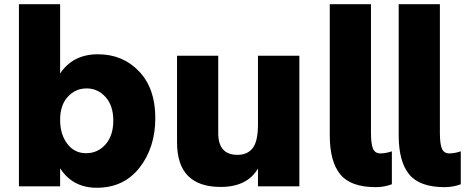

<svg xmlns="http://www.w3.org/2000/svg" viewBox="-20 -844 2194 906"><path d="M69.3 35.2V-824.2H263.7V-497.1Q324.2 -587.9 441.9 -587.9Q559.6 -587.9 636.2 -507.3Q712.9 -426.8 712.9 -287.6Q712.9 -148.4 638.7 -53.2Q564.5 42 436.5 42Q323.2 42 263.7 -49.8V35.2ZM299.8 -387.2Q263.7 -347.7 263.7 -278.8Q263.7 -210 297.4 -165.5Q331.1 -121.1 386.2 -121.1Q441.4 -121.1 478 -162.6Q514.6 -204.1 514.6 -274.9Q514.6 -345.7 478 -386.2Q441.4 -426.8 388.7 -426.8Q335.9 -426.8 299.8 -387.2Z M815.4 -171.9V-581.1H1009.8V-215.8Q1009.8 -113.3 1100.6 -113.3Q1147.5 -113.3 1172.4 -145Q1197.3 -176.8 1197.3 -257.8V-581.1H1392.6V35.2H1197.3V-48.8Q1146.5 38.1 1021.5 38.1Q815.4 38.1 815.4 -171.9Z M1536.1 -206.1V-824.2H1730.5V-217.8Q1730.5 -164.1 1740.2 -142.1Q1750 -120.1 1774.9 -120.1Q1799.8 -120.1 1829.1 -129.9V25.4Q1793 39.1 1752.9 39.1Q1634.8 39.1 1585.4 -21.5Q1536.1 -82 1536.1 -206.1Z M1861.3 -206.1V-824.2H2055.7V-217.8Q2055.7 -164.1 2065.4 -142.1Q2075.2 -120.1 2100.1 -120.1Q2125 -120.1 2154.3 -129.9V25.4Q2118.2 39.1 2078.1 39.1Q1960 39.1 1910.6 -21.5Q1861.3 -82 1861.3 -206.1Z"/></svg>

Font: GenEi M Gothic v2 Black
Style: Regular
Weight: 900
Version: Version 2.0